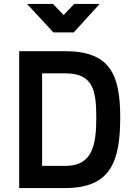

<svg xmlns="http://www.w3.org/2000/svg" viewBox="-20 -951 671 971"><path d="M310 0C541 0 588 -136 588 -358C588 -576 535 -692 310 -692H77V0ZM467 -358C467 -215 447 -112 310 -112H193V-580H310C447 -580 467 -500 467 -358ZM484 -931H355L302 -875L248 -931H117L250 -787H353Z"/></svg>

Font: TitilliumText22L
Style: 800 wt
Weight: 800
Designer: Campivisivi
Foundry: Campivisivi
Version: 1.000